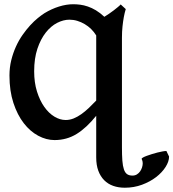

<svg xmlns="http://www.w3.org/2000/svg" viewBox="-20 -650 822 911"><path d="M291.5 -80.6Q311 -80.6 329.6 -88.1Q348.1 -95.7 366 -108.4Q383.8 -121.1 401.4 -137.7Q418.9 -154.3 436.5 -172.9V-481.9Q426.3 -498.5 412.4 -512.2Q398.4 -525.9 381.8 -535.6Q365.2 -545.4 346.9 -551Q328.6 -556.6 309.6 -556.6Q280.8 -556.6 251.2 -541.5Q221.7 -526.4 197.3 -495.6Q172.9 -464.8 157.5 -418.9Q142.1 -373 142.1 -311.5Q142.1 -258.3 155.5 -215.6Q168.9 -172.9 190.2 -142.8Q211.4 -112.8 238 -96.7Q264.6 -80.6 291.5 -80.6ZM436.5 -100.6Q390.1 -43 343.3 -14.2Q296.4 14.6 238.8 14.6Q199.7 14.6 161.4 -5.9Q123 -26.4 92.8 -65.4Q62.5 -104.5 43.7 -161.4Q24.9 -218.3 24.9 -291.5Q24.9 -329.6 33.4 -364.3Q42 -398.9 55.7 -429Q69.3 -459 86.9 -484.1Q104.5 -509.3 123 -529.5Q141.6 -549.8 159.4 -564.2Q177.2 -578.6 190.9 -587.4Q224.6 -607.9 259.8 -618.9Q294.9 -629.9 327.6 -629.9Q343.3 -629.9 360.6 -627.7Q377.9 -625.5 396.7 -619.1Q415.5 -612.8 435.1 -601.1Q454.6 -589.4 475.1 -570.3Q486.3 -577.1 498 -585.2Q509.8 -593.3 520.3 -601.3Q530.8 -609.4 539.3 -616.5Q547.9 -623.5 552.7 -628.9L576.7 -606.9Q571.3 -589.4 567.4 -568.4Q564 -549.8 561.3 -525.1Q558.6 -500.5 558.6 -470.7V48.3Q558.6 85.9 560.5 111.8Q562.5 137.7 567.9 153.6Q573.2 169.4 583 176.3Q592.8 183.1 608.4 183.1Q620.6 183.1 629.6 177.5Q638.7 171.9 644.8 163.1Q650.9 154.3 654.1 144Q657.2 133.8 657.2 124Q657.2 114.3 651.9 103.5Q651.9 101.1 658.7 97.2Q665.5 93.3 676.3 89.4Q687 85.4 700.4 81.3Q713.9 77.1 727.1 73.7Q740.2 70.3 751.5 68.4Q762.7 66.4 769.5 66.4L782.2 92.8Q782.2 116.2 765.6 142.3Q749 168.5 720.5 190.4Q691.9 212.4 653.6 226.6Q615.2 240.7 572.3 240.7Q542 240.7 517.1 231.9Q492.2 223.1 474.4 205.1Q456.5 187 446.5 160.2Q436.5 133.3 436.5 96.7Z"/></svg>

Font: Gentium Basic
Style: Bold
Weight: 700
Designer: J. Victor Gaultney and Annie Olsen
Foundry: SIL International
Version: Version 1.100